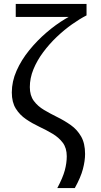

<svg xmlns="http://www.w3.org/2000/svg" viewBox="-20 -748 510 972"><path d="M59.7 -728V-662.2H398.1L398.7 -694.7Q358.9 -681.2 310.9 -652.7Q262.9 -624.2 215.4 -583.4Q167.8 -542.7 127.9 -493.5Q87.9 -444.3 63.9 -390Q39.8 -335.8 39.8 -279.9Q39.8 -230.5 60 -198.2Q80.1 -166 111.8 -144.6Q143.4 -123.1 178.9 -106.4Q214.4 -89.8 246.1 -70.9Q277.7 -52.1 297.9 -25.3Q318 1.6 318 43.2Q318 77.2 308 114.6Q297.9 152 270.1 204H358.7Q388.7 150 399.7 108Q410.7 66 410.7 31.4Q410.7 -22.3 390.6 -57.2Q370.4 -92.1 338.6 -114.6Q306.7 -137.2 270.9 -154.8Q235 -172.5 203.1 -191.3Q171.3 -210.1 151.1 -237.4Q131 -264.7 131 -307.1Q131 -352.7 149.3 -397.3Q167.6 -441.9 198.4 -483.3Q229.1 -524.7 267 -560.8Q304.9 -596.8 344 -624.5Q383 -652.2 418.1 -670.1V-728Z"/></svg>

Font: Murecho Thin
Style: Regular
Weight: 100
Designer: Neil Summerour
Foundry: Positype
Version: Version 1.010